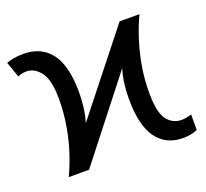

<svg xmlns="http://www.w3.org/2000/svg" viewBox="-106 -667 857 798"><g transform="rotate(-20 322.5 -268.0)"><path d="M73 0Q91 -37 108 -87.5Q125 -138 135.5 -197.5Q146 -257 146 -320Q146 -404 119.5 -438.5Q93 -473 58 -473Q45 -473 35.5 -470.5Q26 -468 19 -465L-5 -534Q9 -539 27.5 -542.5Q46 -546 71 -546Q149 -546 191.5 -490.5Q234 -435 234 -316Q234 -285 230 -251.5Q226 -218 216 -186L493 -536H581Q563 -499 546 -448.5Q529 -398 518 -338.5Q507 -279 507 -216Q507 -128 531.5 -95.5Q556 -63 596 -63Q608 -63 620.5 -65.5Q633 -68 640 -71V-2Q627 3 611.5 6.5Q596 10 576 10Q501 10 460 -46Q419 -102 419 -220Q419 -251 423 -285Q427 -319 437 -350L163 0Z"/></g></svg>

Font: TSCustom
Style: Regular
Weight: 400
Designer: Monotype Design Team
Foundry: Monotype Imaging Inc.
Version: Version 2.004; ttfautohint (v1.8.3) -l 8 -r 50 -G 200 -x 14 